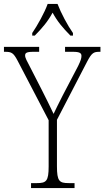

<svg xmlns="http://www.w3.org/2000/svg" viewBox="-28 -951 528 971"><path d="M135 -784V-771H148C187 -811 213 -841 238 -887C263 -841 289 -811 328 -771H341V-784C314 -822 280 -886 263 -931H213C197 -886 161 -822 135 -784ZM129 0H349V-25H319C272 -25 260 -35 260 -110V-345L413 -640C436 -684 446 -689 475 -689H480V-714H301V-689H341C376 -689 384 -682 384 -668C384 -656 380 -644 367 -617L290 -470C269 -428 253 -397 243 -375C224 -414 205 -455 183 -497L121 -618C109 -641 99 -658 99 -670C99 -682 104 -689 140 -689H170V-714H-8V-689H-2C30 -689 40 -684 61 -644L218 -343V-109C218 -35 206 -25 159 -25H129Z"/></svg>

Font: Noto Serif Devanagari Condensed ExtraLight
Style: Regular
Weight: 200
Width: 3
Designer: Universal Thirst, Indian Type Foundry and the Monotype Design Team
Foundry: Monotype Imaging Inc.
Version: Version 2.004